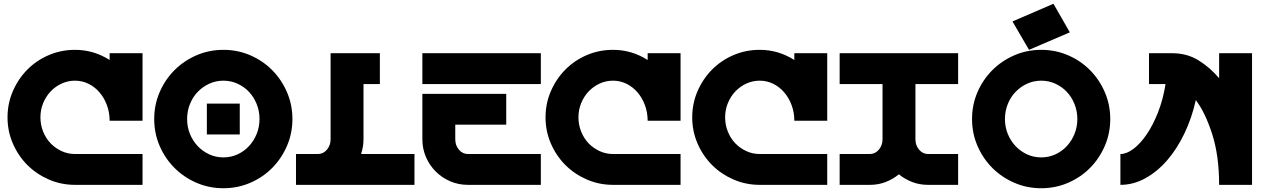

<svg xmlns="http://www.w3.org/2000/svg" viewBox="-20 -983 6728 1021"><path d="M20 -359Q20 -433 48.5 -498.5Q77 -564 125.5 -613Q174 -662 239.5 -690Q305 -718 379 -718Q478 -718 563 -664V-700H738V-341H563Q563 -385 548.5 -424Q534 -463 509 -492Q484 -521 450.5 -537.5Q417 -554 379 -554Q341 -554 307.5 -538.5Q274 -523 249 -496.5Q224 -470 209.5 -434.5Q195 -399 195 -359Q195 -319 209.5 -283Q224 -247 249 -221Q274 -195 307.5 -179.5Q341 -164 379 -164H738V0H379Q305 0 239.5 -28.5Q174 -57 125.5 -105.5Q77 -154 48.5 -219.5Q20 -285 20 -359Z M1168 -718Q1244 -718 1311 -689Q1378 -660 1427.5 -610Q1477 -560 1506 -493Q1535 -426 1535 -350Q1535 -274 1506 -207Q1477 -140 1427.5 -90Q1378 -40 1311 -11Q1244 18 1168 18Q1092 18 1025 -11Q958 -40 908 -90Q858 -140 829 -207Q800 -274 800 -350Q800 -426 829 -493Q858 -560 908 -610Q958 -660 1025 -689Q1092 -718 1168 -718ZM1168 -146Q1208 -146 1243 -162Q1278 -178 1304 -206Q1330 -234 1345 -271Q1360 -308 1360 -350Q1360 -392 1345 -429.5Q1330 -467 1304 -494.5Q1278 -522 1243 -538Q1208 -554 1168 -554Q1128 -554 1093 -538Q1058 -522 1031.5 -494.5Q1005 -467 990 -429.5Q975 -392 975 -350Q975 -308 990 -271Q1005 -234 1031.5 -206Q1058 -178 1093 -162Q1128 -146 1168 -146ZM1255 -432V-268H1080V-432Z M1554 -164H1671Q1699 -164 1718.5 -187Q1738 -210 1738 -242V-700H2000V-536H1913V-242Q1913 -203 1900 -164H2184V0H1554Z M2226 -484H2672V-320H2401V-242Q2401 -210 2420.5 -187Q2440 -164 2468 -164H2856V0H2468Q2418 0 2374 -19Q2330 -38 2297 -71Q2264 -104 2245 -148Q2226 -192 2226 -242ZM2226 -700H2856V-536H2226Z M2881 -359Q2881 -433 2909.5 -498.5Q2938 -564 2986.5 -613Q3035 -662 3100.5 -690Q3166 -718 3240 -718Q3339 -718 3424 -664V-700H3599V-341H3424Q3424 -385 3409.5 -424Q3395 -463 3370 -492Q3345 -521 3311.5 -537.5Q3278 -554 3240 -554Q3202 -554 3168.5 -538.5Q3135 -523 3110 -496.5Q3085 -470 3070.5 -434.5Q3056 -399 3056 -359Q3056 -319 3070.5 -283Q3085 -247 3110 -221Q3135 -195 3168.5 -179.5Q3202 -164 3240 -164H3599V0H3240Q3166 0 3100.5 -28.5Q3035 -57 2986.5 -105.5Q2938 -154 2909.5 -219.5Q2881 -285 2881 -359Z M3661 -359Q3661 -433 3689.5 -498.5Q3718 -564 3766.5 -613Q3815 -662 3880.5 -690Q3946 -718 4020 -718Q4119 -718 4204 -664V-700H4379V-341H4204Q4204 -385 4189.5 -424Q4175 -463 4150 -492Q4125 -521 4091.5 -537.5Q4058 -554 4020 -554Q3982 -554 3948.5 -538.5Q3915 -523 3890 -496.5Q3865 -470 3850.5 -434.5Q3836 -399 3836 -359Q3836 -319 3850.5 -283Q3865 -247 3890 -221Q3915 -195 3948.5 -179.5Q3982 -164 4020 -164H4379V0H4020Q3946 0 3880.5 -28.5Q3815 -57 3766.5 -105.5Q3718 -154 3689.5 -219.5Q3661 -285 3661 -359Z M4445 -164H4606Q4634 -164 4653.5 -187Q4673 -210 4673 -242V-536H4445V-700H5075V-536H4848V-242Q4848 -210 4867.5 -187Q4887 -164 4915 -164H5075V0H4915Q4870 0 4831 -15Q4792 -30 4760 -56Q4728 -30 4689.5 -15Q4651 0 4606 0H4445Z M5149 -350Q5149 -426 5178 -493Q5207 -560 5257 -610Q5307 -660 5374 -689Q5441 -718 5517 -718Q5593 -718 5660 -689Q5727 -660 5776.5 -610Q5826 -560 5855 -493Q5884 -426 5884 -350Q5884 -274 5855 -207Q5826 -140 5776.5 -90Q5727 -40 5660 -11Q5593 18 5517 18Q5441 18 5374 -11Q5307 -40 5257 -90Q5207 -140 5178 -207Q5149 -274 5149 -350ZM5324 -350Q5324 -308 5339 -271Q5354 -234 5380.5 -206Q5407 -178 5442 -162Q5477 -146 5517 -146Q5557 -146 5592 -162Q5627 -178 5653 -206Q5679 -234 5694 -271Q5709 -308 5709 -350Q5709 -392 5694 -429.5Q5679 -467 5653 -494.5Q5627 -522 5592 -538Q5557 -554 5517 -554Q5477 -554 5442 -538Q5407 -522 5380.5 -494.5Q5354 -467 5339 -429.5Q5324 -392 5324 -350ZM5582 -963 5669 -811 5452 -718 5364 -869Z M5938 0V-164Q5971 -164 6007.5 -191.5Q6044 -219 6077.5 -268Q6111 -317 6138 -385.5Q6165 -454 6178 -536H6090V-700H6214Q6292 -700 6353.5 -662Q6415 -624 6463 -567V-700H6638V0H6463Q6463 -154 6426.5 -268.5Q6390 -383 6339 -451Q6318 -356 6278.5 -273.5Q6239 -191 6186.5 -130.5Q6134 -70 6070.5 -35Q6007 0 5938 0Z"/></svg>

Font: Aoudax Cyrillic
Style: Regular
Weight: 400
Designer: William Zhang
Foundry: William Zhang
Version: Version 1.00 June 4, 2021, initial release